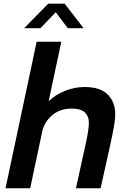

<svg xmlns="http://www.w3.org/2000/svg" viewBox="-20 -1004 674 1024"><path d="M9.5 0 175.5 -781.5H307L239.5 -464.5Q278 -500 327.8 -520Q377.5 -540 432.5 -540Q490.5 -540 526 -520.5Q561.5 -501 578 -468.2Q594.5 -435.5 594.5 -396Q594.5 -365.5 586.8 -323.5Q579 -281.5 564 -213L516.5 0H385L432 -213.5Q441.5 -254.5 447.8 -290.5Q454 -326.5 454 -348.5Q454 -385 432 -405Q410 -425 362 -425Q304 -425 263.2 -393.5Q222.5 -362 207 -311L141 0ZM108.5 -853.5 237.5 -984.5H324.5L426 -853.5H341.5L277.5 -939L195.5 -853.5Z"/></svg>

Font: Epilogue SemiBold
Style: Italic
Weight: 600
Italic angle: -12°
Designer: Tyler Finck
Foundry: Etcetera Type Co
Version: Version 2.111; ttfautohint (v1.8.3)